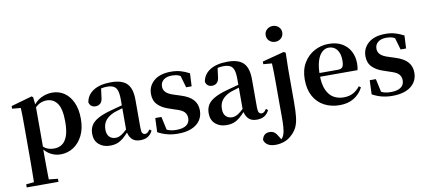

<svg xmlns="http://www.w3.org/2000/svg" viewBox="-88 -1140 3912 1751"><g transform="rotate(-10 1868.0 -265.0)"><path d="M36.9 259.3V230.8L146 220.1H225.4L331.1 230.8V259.3ZM109.4 259.3Q110.4 217.3 110.9 174.2Q111.4 131 111.9 89.9Q112.4 48.8 112.4 13.8V-308.7Q112.4 -358.5 111.9 -393Q111.4 -427.5 109.4 -463.8L30.2 -470.7V-495.2L224.2 -550.4L237.2 -540.9L245.8 -460.8L247.1 -455V-75.6L245.4 -63V13Q245.4 47.8 245.9 89.3Q246.4 130.8 246.9 174Q247.4 217.3 248.4 259.3ZM395.1 16.2Q347 16.2 303.7 -6.7Q260.4 -29.6 224.3 -82.3H212.1L230.6 -97.8Q258.5 -67.8 285.5 -57.3Q312.6 -46.7 347.1 -46.7Q387.7 -46.7 419.3 -67.9Q450.8 -89.1 468.9 -138.2Q487 -187.4 487 -270.1Q487 -389.4 450.9 -440.1Q414.8 -490.8 352.6 -490.8Q321.3 -490.8 291.4 -477.5Q261.5 -464.2 224 -421.1L209.1 -437.5H217.5Q255.3 -497.6 306.7 -524.8Q358.1 -551.9 415.6 -551.9Q477.4 -551.9 525.9 -519.1Q574.5 -486.2 603.2 -423.5Q631.9 -360.9 631.9 -271.4Q631.9 -182.3 600 -117.9Q568.1 -53.5 514.7 -18.6Q461.3 16.2 395.1 16.2Z M852.6 16.2Q790.2 16.2 749.8 -19.4Q709.3 -54.9 709.3 -117.6Q709.3 -161.2 728 -193.6Q746.7 -226.1 791.1 -251.5Q835.6 -277 911.4 -297.9Q950.8 -309.4 1000.4 -322Q1050 -334.6 1090 -344.4V-318.9Q1050 -308.9 1010 -297.6Q969.9 -286.4 943.1 -276.7Q889.3 -254.9 862.1 -220.6Q834.8 -186.4 834.8 -135.9Q834.8 -90.4 857.1 -67.9Q879.3 -45.3 916 -45.3Q932.3 -45.3 950.7 -52.6Q969.1 -59.9 993.4 -79.7Q1017.8 -99.4 1051.3 -135.5L1066.8 -82.4H1031.7Q1002.6 -50.6 977.2 -28.7Q951.7 -6.8 922.4 4.7Q893 16.2 852.6 16.2ZM1132.1 15.2Q1080.6 15.2 1053.9 -14.2Q1027.2 -43.6 1020.9 -94V-96.5V-381.4Q1020.9 -434.7 1010.8 -464.5Q1000.7 -494.3 977.6 -506.3Q954.5 -518.3 916 -518.3Q890.4 -518.3 863.3 -512.2Q836.2 -506.1 799.8 -491.2L862.1 -516.3L851.9 -439.2Q849.3 -395.9 830.6 -378Q811.8 -360.2 786.3 -360.2Q737.1 -360.2 725.2 -406.5Q734.9 -473.5 795.4 -512.7Q855.9 -551.9 961.1 -551.9Q1061.4 -551.9 1106.7 -505.9Q1152.1 -459.8 1152.1 -356.2V-94.8Q1152.1 -60.3 1160.8 -47Q1169.6 -33.8 1185.7 -33.8Q1197.3 -33.8 1207.3 -40.9Q1217.3 -48.1 1230.7 -67.2L1247.9 -53.4Q1230 -17.5 1202.2 -1.1Q1174.4 15.2 1132.1 15.2Z M1483.3 16.2Q1428.6 16.2 1383.7 4.5Q1338.8 -7.2 1295.9 -30.3L1301.2 -160.4H1358.1L1388.6 -20.6L1340.6 -26V-62Q1372.7 -41.1 1402.9 -30.7Q1433.2 -20.4 1473.8 -20.4Q1534.1 -20.4 1565.7 -43Q1597.2 -65.7 1597.2 -107.2Q1597.2 -140.9 1576.7 -164Q1556.1 -187.1 1495.5 -204.9L1439.7 -223.9Q1374.9 -244.5 1337.7 -282.6Q1300.5 -320.7 1300.5 -382Q1300.5 -455.6 1356.2 -503.8Q1411.9 -551.9 1515.2 -551.9Q1563.5 -551.9 1602.9 -540.7Q1642.2 -529.5 1684.1 -507.2L1678.1 -387.7H1627.1L1588.6 -521.5L1631 -507.8V-477Q1600.7 -497.5 1576.1 -506.7Q1551.5 -515.8 1517.8 -515.8Q1468 -515.8 1439.6 -493.1Q1411.2 -470.4 1411.2 -431.8Q1411.2 -401.6 1432.6 -379.1Q1453.9 -356.6 1510.8 -339.1L1566.9 -321.1Q1644.8 -296.3 1679.4 -256.6Q1714.1 -217 1714.1 -158.3Q1714.1 -105.4 1686.8 -66.1Q1659.4 -26.7 1608 -5.3Q1556.6 16.2 1483.3 16.2Z M1931.6 16.2Q1869.2 16.2 1828.8 -19.4Q1788.3 -54.9 1788.3 -117.6Q1788.3 -161.2 1807 -193.6Q1825.7 -226.1 1870.1 -251.5Q1914.6 -277 1990.4 -297.9Q2029.8 -309.4 2079.4 -322Q2129 -334.6 2169 -344.4V-318.9Q2129 -308.9 2089 -297.6Q2048.9 -286.4 2022.1 -276.7Q1968.3 -254.9 1941.1 -220.6Q1913.8 -186.4 1913.8 -135.9Q1913.8 -90.4 1936.1 -67.9Q1958.3 -45.3 1995 -45.3Q2011.3 -45.3 2029.7 -52.6Q2048.1 -59.9 2072.4 -79.7Q2096.8 -99.4 2130.3 -135.5L2145.8 -82.4H2110.7Q2081.6 -50.6 2056.2 -28.7Q2030.7 -6.8 2001.4 4.7Q1972 16.2 1931.6 16.2ZM2211.1 15.2Q2159.6 15.2 2132.9 -14.2Q2106.2 -43.6 2099.9 -94V-96.5V-381.4Q2099.9 -434.7 2089.8 -464.5Q2079.7 -494.3 2056.6 -506.3Q2033.5 -518.3 1995 -518.3Q1969.4 -518.3 1942.3 -512.2Q1915.2 -506.1 1878.8 -491.2L1941.1 -516.3L1930.9 -439.2Q1928.3 -395.9 1909.6 -378Q1890.8 -360.2 1865.3 -360.2Q1816.1 -360.2 1804.2 -406.5Q1813.9 -473.5 1874.4 -512.7Q1934.9 -551.9 2040.1 -551.9Q2140.4 -551.9 2185.7 -505.9Q2231.1 -459.8 2231.1 -356.2V-94.8Q2231.1 -60.3 2239.8 -47Q2248.6 -33.8 2264.7 -33.8Q2276.3 -33.8 2286.3 -40.9Q2296.3 -48.1 2309.7 -67.2L2326.9 -53.4Q2309 -17.5 2281.2 -1.1Q2253.4 15.2 2211.1 15.2Z M2342.6 271Q2294.6 271 2268.2 253.5Q2241.8 236.1 2234.6 207.2Q2247 146.4 2306 146.4Q2329.3 146.4 2346.9 158.4Q2364.4 170.3 2379.5 196.7L2408.6 244.5V250.8H2387.1V242.3Q2398.8 232.4 2408.3 221.4Q2417.8 210.5 2424.2 192.1Q2434.5 164.2 2437.5 119.3Q2440.5 74.4 2439.9 16.9Q2439.4 -40.5 2439.4 -105.9V-304.4Q2439.4 -353.9 2438.5 -392.2Q2437.6 -430.4 2435.6 -466.2L2356.8 -472.9V-497.4L2559.2 -550.4L2576.1 -540.2L2572.8 -387.9V-80.4Q2572.8 -1.2 2567 51.6Q2561.2 104.4 2545.7 139.9Q2530.3 175.4 2500.7 204.7Q2463.8 242.4 2422.9 256.7Q2382 271 2342.6 271ZM2501.1 -655Q2469.4 -655 2446.6 -675.4Q2423.8 -695.9 2423.8 -728.8Q2423.8 -760.3 2446.6 -780.9Q2469.4 -801.4 2501.1 -801.4Q2532 -801.4 2554.7 -780.9Q2577.3 -760.3 2577.3 -728.8Q2577.3 -695.9 2554.7 -675.4Q2532 -655 2501.1 -655Z M2981.2 16.2Q2900.8 16.2 2838.2 -16.5Q2775.6 -49.1 2740.1 -113Q2704.6 -176.9 2704.6 -268.8Q2704.6 -358.8 2742.6 -422.2Q2780.5 -485.7 2842.2 -518.8Q2903.9 -551.9 2974.4 -551.9Q3048.1 -551.9 3098.5 -522.5Q3148.8 -493.1 3174.6 -443.2Q3200.4 -393.3 3200.4 -330.9Q3200.4 -296.1 3193.7 -270.2H2763.1V-304.6H3018.4Q3050.5 -304.6 3061.9 -322.2Q3073.3 -339.8 3073.3 -380.4Q3073.3 -446.3 3045.2 -482.2Q3017.1 -518 2969.1 -518Q2935.7 -518 2907.6 -492.9Q2879.6 -467.8 2863.1 -416Q2846.7 -364.1 2846.7 -282.7Q2846.7 -200.5 2869.9 -148.2Q2893 -95.8 2933.8 -71.7Q2974.5 -47.5 3026.4 -47.5Q3079.4 -47.5 3115.9 -67.7Q3152.3 -87.9 3179.2 -123.2L3197.1 -109.9Q3165.6 -49.8 3110.7 -16.8Q3055.7 16.2 2981.2 16.2Z M3469.3 16.2Q3414.6 16.2 3369.7 4.5Q3324.8 -7.2 3281.9 -30.3L3287.2 -160.4H3344.1L3374.6 -20.6L3326.6 -26V-62Q3358.7 -41.1 3388.9 -30.7Q3419.2 -20.4 3459.8 -20.4Q3520.1 -20.4 3551.7 -43Q3583.2 -65.7 3583.2 -107.2Q3583.2 -140.9 3562.7 -164Q3542.1 -187.1 3481.5 -204.9L3425.7 -223.9Q3360.9 -244.5 3323.7 -282.6Q3286.5 -320.7 3286.5 -382Q3286.5 -455.6 3342.2 -503.8Q3397.9 -551.9 3501.2 -551.9Q3549.5 -551.9 3588.9 -540.7Q3628.2 -529.5 3670.1 -507.2L3664.1 -387.7H3613.1L3574.6 -521.5L3617 -507.8V-477Q3586.7 -497.5 3562.1 -506.7Q3537.5 -515.8 3503.8 -515.8Q3454 -515.8 3425.6 -493.1Q3397.2 -470.4 3397.2 -431.8Q3397.2 -401.6 3418.6 -379.1Q3439.9 -356.6 3496.8 -339.1L3552.9 -321.1Q3630.8 -296.3 3665.4 -256.6Q3700.1 -217 3700.1 -158.3Q3700.1 -105.4 3672.8 -66.1Q3645.4 -26.7 3594 -5.3Q3542.6 16.2 3469.3 16.2Z"/></g></svg>

Font: Noto Serif JP
Style: Regular
Weight: 200
Designer: Ryoko NISHIZUKA 西塚涼子 (kana & ideographs); Frank Grießhammer (Latin, Greek & Cyrillic); Wenlong ZHANG 张文龙 (bopomofo); San
Foundry: Adobe
Version: Version 2.001;hotconv 1.1.0;makeotfexe 2.6.0